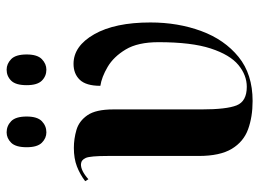

<svg xmlns="http://www.w3.org/2000/svg" viewBox="-124 -668 801 594"><g transform="rotate(-90 277.0 -370.5)"><path d="M262 10Q213 10 174.5 -4Q136 -18 114 -54.5Q92 -91 92 -157V-438Q92 -492 86 -506Q80 -520 67 -521Q47 -522 20 -498L14 -508Q35 -524 59.5 -533.5Q84 -543 117 -543Q145 -543 172.5 -535Q200 -527 218 -501Q236 -475 236 -421V-148Q236 -71 248.5 -39.5Q261 -8 306 -8Q342 -8 373.5 -34Q405 -60 424.5 -119.5Q444 -179 444 -281Q444 -345 421.5 -382.5Q399 -420 367.5 -438.5Q336 -457 309 -461Q309 -505 327.5 -524.5Q346 -544 377 -544Q432 -544 468.5 -480Q505 -416 505 -306Q505 -221 478.5 -149Q452 -77 398.5 -33.5Q345 10 262 10ZM359 -628Q339 -628 325 -642Q311 -656 311 -689Q311 -723 325 -737Q339 -751 359 -751Q377 -751 391.5 -737Q406 -723 406 -689Q406 -656 391.5 -642Q377 -628 359 -628ZM165 -628Q147 -628 133 -642Q119 -656 119 -689Q119 -723 133 -737Q147 -751 165 -751Q185 -751 199.5 -737Q214 -723 214 -689Q214 -656 199.5 -642Q185 -628 165 -628Z"/></g></svg>

Font: Noto Serif Display SemiCondensed
Style: Bold
Weight: 700
Width: 4
Designer: Monotype Design Team
Foundry: Monotype Imaging Inc.
Version: Version 2.009